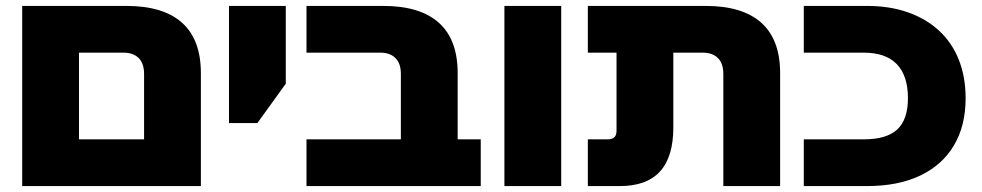

<svg xmlns="http://www.w3.org/2000/svg" viewBox="-20 -629 3319 649"><path d="M55 0V-609H407Q532 -609 595.5 -552Q659 -495 659 -382V0ZM247 -158H467V-379Q467 -415 448.5 -433Q430 -451 398 -451H247Z M754 -213V-609H946V-346L850 -213Z M1335 0V-379Q1335 -415 1316.5 -433Q1298 -451 1266 -451H1016V-609H1275Q1400 -609 1463.5 -552Q1527 -495 1527 -382V0ZM1016 0V-158H1605V0Z M1685 0V-609H1877V0Z M2425 0V-379Q2425 -415 2406.5 -433Q2388 -451 2356 -451H1967V-609H2365Q2490 -609 2553.5 -552Q2617 -495 2617 -382V0ZM1967 0V-158H2034Q2048 -158 2056 -164.5Q2064 -171 2064 -188V-574H2256V-198Q2256 -99 2211 -49.5Q2166 0 2075 0Z M2697 0V-158H2900Q2977 -158 3013 -191.5Q3049 -225 3049 -297Q3049 -373 3011.5 -412Q2974 -451 2900 -451H2697V-609H2910Q2987 -609 3048.5 -587.5Q3110 -566 3154 -525.5Q3198 -485 3221 -427Q3244 -369 3244 -297Q3244 -204 3204.5 -137.5Q3165 -71 3090.5 -35.5Q3016 0 2910 0Z"/></svg>

Font: Noto Sans Hebrew Black
Style: Regular
Weight: 900
Designer: Monotype Design Team
Foundry: Monotype Imaging Inc.
Version: Version 2.003